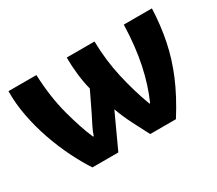

<svg xmlns="http://www.w3.org/2000/svg" viewBox="-105 -762 1101 976"><g transform="rotate(-30 445.5 -274.5)"><path d="M860 -549Q856 -451 838 -362.5Q820 -274 783 -186Q746 -98 684 0H533Q510 -43 483 -96.5Q456 -150 438 -200L346 0H194Q161 -50 129 -114.5Q97 -179 71.5 -252Q46 -325 31.5 -401Q17 -477 18 -549H182Q187 -419 215.5 -312Q244 -205 275 -134H279Q287 -159 300.5 -185.5Q314 -212 327 -238L383 -354Q372 -396 366 -447Q360 -498 360 -549H523Q525 -437 548.5 -333.5Q572 -230 607 -136H611Q648 -219 669.5 -319.5Q691 -420 695 -549Z"/></g></svg>

Font: Noto Sans ExtraBold
Style: Regular
Weight: 800
Designer: Monotype Design Team
Foundry: Monotype Imaging Inc.
Version: Version 2.007